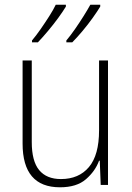

<svg xmlns="http://www.w3.org/2000/svg" viewBox="-20 -786 562 816"><path d="M439 -529V0H408L404 -103H401Q385 -59 345.5 -24.5Q306 10 235 10Q76 10 76 -176V-529H115V-182Q115 -101 146.5 -63Q178 -25 239 -25Q315 -25 358 -76Q401 -127 401 -232V-529ZM406 -758Q394 -738 374 -710Q354 -682 330.5 -654Q307 -626 287 -606H262V-614Q279 -634 298.5 -662Q318 -690 335.5 -718Q353 -746 364 -766H406ZM260 -758Q248 -738 228 -710.5Q208 -683 184.5 -655Q161 -627 141 -606H116V-614Q133 -634 152.5 -662Q172 -690 189.5 -717.5Q207 -745 217 -766H260Z"/></svg>

Font: Noto Sans Khmer SemiCondensed ExtraLight
Style: Regular
Weight: 200
Width: 4
Designer: Danh Hong and the Monotype Design Team
Foundry: Monotype Imaging Inc.
Version: Version 2.004; ttfautohint (v1.8.4.7-5d5b)